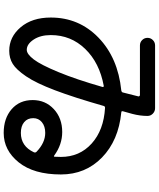

<svg xmlns="http://www.w3.org/2000/svg" viewBox="70 -875 860 1040"><g transform="rotate(90 500.0 -355.0)"><path d="M445 -487Q320 -464 245 -386.5Q170 -309 170 -200Q170 -144 194.5 -107Q219 -70 250 -70Q273 -70 302 -108Q331 -146 370.5 -241.5Q410 -337 451 -480Q452 -483 450 -485.5Q448 -488 445 -487ZM805 -109Q808 -117 802 -123Q753 -170 700 -170Q664 -170 642 -152Q620 -134 620 -105Q620 -74 641.5 -56Q663 -38 700 -38Q772 -38 805 -109ZM255 25Q180 25 127.5 -37Q75 -99 75 -200Q75 -353 184 -458.5Q293 -564 470 -582Q480 -584 481 -591Q495 -645 502 -674Q503 -677 500.5 -680Q498 -683 495 -683H226Q209 -683 197 -695Q185 -707 185 -724Q185 -741 197 -753Q209 -765 226 -765H566Q583 -765 595.5 -753Q608 -741 608 -724Q608 -684 597 -642Q587 -608 583 -592Q580 -582 589 -582Q741 -567 833 -477.5Q925 -388 925 -255Q925 -108 859.5 -26.5Q794 55 700 55Q621 55 571.5 12Q522 -31 522 -102Q522 -171 571 -216.5Q620 -262 695 -262Q763 -262 822 -219Q829 -214 829 -222Q830 -232 830 -255Q830 -356 757.5 -421.5Q685 -487 564 -494Q556 -494 554 -487Q508 -326 469 -223Q430 -120 393.5 -66.5Q357 -13 326 6Q295 25 255 25Z"/></g></svg>

Font: Rounded Mplus 1c Medium
Style: Regular
Weight: 500
Version: Version 1.059.20150529